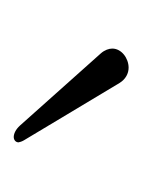

<svg xmlns="http://www.w3.org/2000/svg" viewBox="17 -742 210 285"><g transform="rotate(90 122.5 -600.0)"><path d="M183.9 -514.9C188.2 -514.9 191.8 -517.8 191.8 -522C191.4 -524.1 190.7 -526.6 188.9 -529.8L103.7 -671.9C98 -681.1 89.5 -685.4 81 -685.4C66.8 -685.4 52.6 -674.7 52.6 -661.2C52.6 -656.2 54.7 -649.9 59.7 -644.2L166.9 -524.1C172.6 -517.8 179 -514.9 183.9 -514.9Z"/></g></svg>

Font: Margiela Serif Light
Style: Regular
Weight: 300
Designer: Andreas Faust, Stefan Endress
Version: Version 1.002;FEAKit 1.0